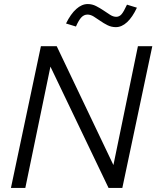

<svg xmlns="http://www.w3.org/2000/svg" viewBox="-20 -928 772 948"><path d="M34 0ZM182 -700H260L540 -113L661 -700H732L584 0H516L229 -599L105 0H34ZM355 -797 306 -812Q329 -859 356.5 -883.5Q384 -908 413 -908Q435 -908 454.5 -898Q474 -888 491 -876.5Q508 -865 523.5 -855Q539 -845 554 -845Q569 -845 580 -857.5Q591 -870 607 -905L656 -890Q634 -843 607.5 -818.5Q581 -794 552 -794Q530 -794 511 -803.5Q492 -813 475 -825Q458 -837 442.5 -846.5Q427 -856 412 -856Q395 -856 382 -842.5Q369 -829 355 -797Z"/></svg>

Font: Red Hat Text
Style: Italic
Weight: 400
Italic angle: -12°
Designer: Pentagram / MCKL
Foundry: Pentagram / MCKL
Version: Version 1.005; Red Hat Text Italic